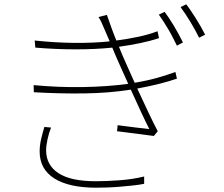

<svg xmlns="http://www.w3.org/2000/svg" viewBox="-20 -842 1040 891"><path d="M217 -250Q207 -226 200.5 -195.5Q194 -165 194 -145Q194 -76 251 -38.5Q308 -1 424 -1Q475 -1 535.5 -5.5Q596 -10 649 -23V11Q624 16 595 19Q566 22 536.5 24.5Q507 27 478.5 28Q450 29 426 29Q300 29 232 -14Q164 -57 164 -139Q164 -168 171 -197.5Q178 -227 186 -253ZM801 -477Q766 -465 721 -453.5Q676 -442 617 -431Q642 -377 667.5 -323Q693 -269 712 -233L694 -211Q660 -216 614.5 -221.5Q569 -227 523 -233L526 -261Q570 -255 608.5 -250.5Q647 -246 673 -243Q657 -274 634 -323.5Q611 -373 587 -426Q486 -410 370.5 -408.5Q255 -407 137 -414L136 -447Q252 -436 366 -438Q480 -440 575 -453Q558 -490 544 -522Q530 -554 520 -576L501 -621Q423 -613 331.5 -613Q240 -613 144 -621L141 -654Q234 -644 323 -643Q412 -642 489 -650Q482 -667 475.5 -681.5Q469 -696 464 -708Q456 -727 450.5 -739Q445 -751 437 -763L476 -773Q486 -744 497 -713.5Q508 -683 520 -654Q573 -661 620.5 -671Q668 -681 711 -697L718 -665Q679 -652 631 -642Q583 -632 532 -625L548 -586Q556 -568 571 -534Q586 -500 605 -458Q665 -468 712 -481.5Q759 -495 794 -508ZM744 -787Q753 -775 764 -758.5Q775 -742 786.5 -723Q798 -704 809 -683.5Q820 -663 829 -645L801 -630Q793 -646 783.5 -665Q774 -684 762.5 -703.5Q751 -723 739.5 -741Q728 -759 717 -774ZM844 -822Q853 -811 864.5 -794Q876 -777 888 -758Q900 -739 911.5 -719Q923 -699 932 -681L904 -667Q896 -683 886 -701.5Q876 -720 864.5 -739Q853 -758 841 -776Q829 -794 818 -809Z"/></svg>

Font: SpoqaHanSansJP-Thin
Style: Regular
Weight: 250
Designer: [Source Han Sans]
Ryoko NISHIZUKA  (kana & ideographs); Paul D. Hunt (Latin, Greek & Cyrillic); Wenlong ZHANG  (bopomofo
Foundry: Spoqa (http://bi.spoqa.com)
Version: Version 1.002.20150607